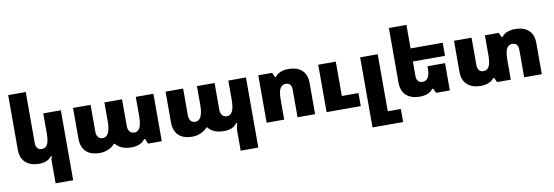

<svg xmlns="http://www.w3.org/2000/svg" viewBox="-67 -1271 5843 2025"><g transform="rotate(-10 2854.5 -258.5)"><path d="M583 243H395V-1Q395 -12 398 -24.5Q401 -37 406 -49H397Q382 -29 362.5 -16Q343 -3 318 3.5Q293 10 261 10Q198 10 154 -12Q110 -34 87 -74.5Q64 -115 64 -173V-760H252V-213Q252 -179 268 -159Q284 -139 315 -139Q345 -139 362.5 -157Q380 -175 387.5 -209Q395 -243 395 -292V-506H583Z M914 9Q814 9 764 -40Q714 -89 714 -178V-508H902V-221Q902 -184 919.5 -162Q937 -140 968 -140Q1010 -140 1030 -183Q1050 -226 1050 -302V-508H1239V-221Q1239 -197 1247 -178.5Q1255 -160 1270.5 -150Q1286 -140 1307 -140Q1335 -140 1352.5 -159.5Q1370 -179 1378 -215Q1386 -251 1386 -302V-508H1575V0H1428L1406 -54H1396Q1381 -33 1359.5 -19Q1338 -5 1310.5 2Q1283 9 1251 9Q1193 9 1151 -8.5Q1109 -26 1081 -60H1071Q1049 -30 1004 -10.5Q959 9 914 9Z M2377 243V42Q2377 16 2380.5 -4.5Q2384 -25 2391 -52H2381Q2366 -31 2346 -17.5Q2326 -4 2300 2.5Q2274 9 2242 9Q2184 9 2141.5 -8.5Q2099 -26 2073 -60H2063Q2041 -32 1996 -11.5Q1951 9 1905 9Q1805 9 1755 -40Q1705 -89 1705 -178V-508H1893V-221Q1893 -184 1910.5 -162Q1928 -140 1959 -140Q2001 -140 2021 -183Q2041 -226 2041 -302V-508H2230V-221Q2230 -197 2238 -178.5Q2246 -160 2261.5 -150Q2277 -140 2298 -140Q2326 -140 2343.5 -159.5Q2361 -179 2369 -215Q2377 -251 2377 -302V-508H2566V243Z M2698 0V-508H2846L2868 -459H2878Q2893 -479 2914 -492Q2935 -505 2962 -511.5Q2989 -518 3021 -518Q3085 -518 3128.5 -496.5Q3172 -475 3194.5 -434.5Q3217 -394 3217 -336V0H3029V-295Q3029 -330 3013.5 -349.5Q2998 -369 2967 -369Q2938 -369 2920 -351Q2902 -333 2894 -299Q2886 -265 2886 -216V0ZM3340 0V-508H3528V-140H3706V0Z M3789 243V-508H3977V103H4117V243Z M4660 -292V0H4513L4490 -49H4480Q4466 -29 4445 -16Q4424 -3 4397 3.5Q4370 10 4338 10Q4275 10 4231 -12Q4187 -34 4164 -74.5Q4141 -115 4141 -173V-760H4329V-213Q4329 -179 4345 -159Q4361 -139 4392 -139Q4422 -139 4439.5 -156Q4457 -173 4464.5 -200.5Q4472 -228 4472 -260V-292ZM4230 -508H4673V-368H4230Z M5448 -518Q5512 -518 5555.5 -496.5Q5599 -475 5622 -434.5Q5645 -394 5645 -336V0H5456V-295Q5456 -330 5440.5 -349.5Q5425 -369 5394 -369Q5365 -369 5347 -351Q5329 -333 5321 -299Q5313 -265 5313 -216V0H5166L5143 -49H5133Q5119 -29 5098 -16Q5077 -3 5050 3.5Q5023 10 4991 10Q4928 10 4884 -12Q4840 -34 4817 -74.5Q4794 -115 4794 -173V-508H4982V-213Q4982 -179 4998 -159Q5014 -139 5045 -139Q5075 -139 5092.5 -157Q5110 -175 5117.5 -209Q5125 -243 5125 -292V-508H5273L5295 -459H5305Q5320 -479 5341 -492Q5362 -505 5389 -511.5Q5416 -518 5448 -518Z"/></g></svg>

Font: Noto Sans Armenian Black
Style: Regular
Weight: 900
Version: Version 2.007